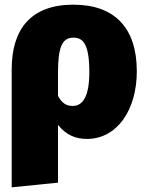

<svg xmlns="http://www.w3.org/2000/svg" viewBox="-20 -574 627 821"><path d="M294 -554C114 -554 30 -452 30 -277V227L228 207V-40C264 5 305 20 352 20C480 20 565 -103 565 -269C565 -458 467 -554 294 -554ZM291 -121C265 -121 246 -131 228 -164V-263C228 -373 246 -413 294 -413C332 -413 362 -391 362 -266C362 -158 332 -121 291 -121Z"/></svg>

Font: Fira Sans Heavy
Style: Regular
Weight: 900
Designer: bBox Type GmbH & Carrois Corporate GbR & Edenspiekermann AG
Foundry: bBox Type GmbH & Carrois Corporate GbR & Edenspiekermann AG
Version: Version 4.300;PS 004.300;hotconv 1.0.88;makeotf.lib2.5.64775